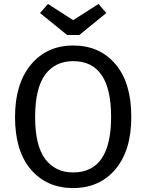

<svg xmlns="http://www.w3.org/2000/svg" viewBox="-20 -929 732 961"><path d="M473.1 -909.2 512.2 -863.8 377 -753.9H315.9L180.2 -863.8L220.2 -909.2L346.2 -828.1ZM346.2 -701.2Q479 -701.2 558.1 -607.9Q637.2 -514.6 637.2 -344.2Q637.2 -176.3 557.9 -82Q478.5 12.2 346.2 12.2Q213.9 12.2 134.5 -80.6Q55.2 -173.3 55.2 -342.8Q55.2 -510.3 135 -605.7Q214.8 -701.2 346.2 -701.2ZM346.2 -623Q255.9 -623 205.8 -554.9Q155.8 -486.8 155.8 -342.8Q155.8 -199.7 206.5 -132.8Q257.3 -65.9 346.2 -65.9Q536.1 -65.9 536.1 -344.2Q536.1 -623 346.2 -623Z"/></svg>

Font: FiraGO
Style: Regular
Weight: 400
Designer: bBox Type
Foundry: bBox Type GmbH
Version: Version 1.001;PS 001.001;hotconv 1.0.88;makeotf.lib2.5.64775